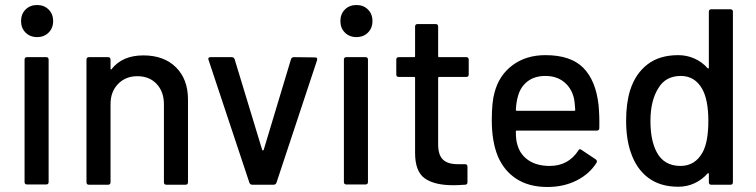

<svg xmlns="http://www.w3.org/2000/svg" viewBox="-20 -737 3015 766"><path d="M64 -653Q64 -681 82 -699Q100 -717 128 -717Q156 -717 174 -699Q192 -681 192 -653Q192 -625 174 -607Q156 -589 128 -589Q100 -589 82 -607Q64 -625 64 -653ZM78 -11V-499Q78 -509 88 -509H164Q174 -509 174 -499V-11Q174 -1 164 -1H88Q78 -1 78 -11Z M730 -340V-10Q730 0 720 0H644Q634 0 634 -10V-321Q634 -371 605 -402Q576 -433 528 -433Q481 -433 451 -402Q421 -371 421 -322V-10Q421 0 411 0H335Q325 0 325 -10V-499Q325 -509 335 -509H411Q421 -509 421 -499V-463Q421 -461 422.5 -460Q424 -459 425 -461Q468 -516 552 -516Q634 -516 682 -468.5Q730 -421 730 -340Z M975 -8 812 -498 811 -502Q811 -509 820 -509H904Q913 -509 916 -501L1026 -139Q1027 -137 1029 -137Q1031 -137 1032 -139L1141 -501Q1144 -509 1153 -509L1237 -508Q1248 -508 1245 -497L1083 -8Q1080 0 1071 0H987Q978 0 975 -8Z M1338 -653Q1338 -681 1356 -699Q1374 -717 1402 -717Q1430 -717 1448 -699Q1466 -681 1466 -653Q1466 -625 1448 -607Q1430 -589 1402 -589Q1374 -589 1356 -607Q1338 -625 1338 -653ZM1352 -11V-499Q1352 -509 1362 -509H1438Q1448 -509 1448 -499V-11Q1448 -1 1438 -1H1362Q1352 -1 1352 -11Z M1840 -430H1732Q1728 -430 1728 -426V-161Q1728 -119 1747 -100.5Q1766 -82 1806 -82H1835Q1845 -82 1845 -72V-10Q1845 0 1835 0Q1803 2 1789 2Q1713 2 1674.5 -25.5Q1636 -53 1636 -127V-426Q1636 -430 1632 -430H1571Q1561 -430 1561 -440V-499Q1561 -509 1571 -509H1632Q1636 -509 1636 -513V-631Q1636 -641 1646 -641H1718Q1728 -641 1728 -631V-513Q1728 -509 1732 -509H1840Q1850 -509 1850 -499V-440Q1850 -430 1840 -430Z M2371 -226Q2371 -216 2361 -216H2042Q2038 -216 2038 -212Q2038 -178 2044 -160Q2055 -120 2088.5 -97.5Q2122 -75 2173 -75Q2247 -75 2287 -136Q2292 -146 2300 -139L2357 -101Q2364 -95 2360 -88Q2332 -43 2280.5 -17Q2229 9 2164 9Q2091 9 2041 -23Q1991 -55 1966 -114Q1942 -173 1942 -257Q1942 -330 1953 -368Q1971 -437 2025 -477Q2079 -517 2156 -517Q2257 -517 2307 -466.5Q2357 -416 2368 -318Q2372 -277 2371 -226ZM2047 -355Q2040 -333 2038 -299Q2038 -295 2042 -295H2271Q2275 -295 2275 -299Q2273 -332 2269 -348Q2259 -387 2229.5 -410.5Q2200 -434 2156 -434Q2113 -434 2085 -412.5Q2057 -391 2047 -355Z M2818 -700H2894Q2904 -700 2904 -690V-10Q2904 0 2894 0H2818Q2808 0 2808 -10V-43Q2808 -45 2806.5 -46Q2805 -47 2803 -45Q2781 -20 2751 -6Q2721 8 2686 8Q2614 8 2566.5 -27.5Q2519 -63 2497 -128Q2478 -181 2478 -256Q2478 -326 2494 -377Q2515 -443 2563 -480Q2611 -517 2686 -517Q2720 -517 2750.5 -503.5Q2781 -490 2803 -465Q2805 -463 2806.5 -464Q2808 -465 2808 -467V-690Q2808 -700 2818 -700ZM2806 -255Q2806 -339 2781 -383Q2752 -434 2696 -434Q2636 -434 2607 -386Q2575 -336 2575 -254Q2575 -177 2600 -130Q2629 -75 2695 -75Q2753 -75 2783 -129Q2806 -171 2806 -255Z"/></svg>

Font: Amber EN Medium
Style: Regular
Weight: 500
Designer: Jeremy Tribby
Foundry: Tribby Type Co.
Version: Version 1.403 November 24, 2021